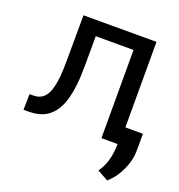

<svg xmlns="http://www.w3.org/2000/svg" viewBox="-129 -636 867 928"><g transform="rotate(20 304.5 -172.5)"><path d="M518.6 -528.3H143.1L142.1 -302.2Q142.1 -277.8 141.4 -256.1Q140.6 -234.4 139.2 -215.3Q136.7 -191.4 132.8 -171.6Q128.9 -151.9 123.5 -136.7Q112.8 -108.9 94.5 -95Q76.2 -81.1 48.3 -81.1L28.3 -80.6L26.9 0H53.2Q105 0 139.6 -20.3Q174.3 -40.5 194.8 -79.1Q207.5 -103 215.8 -134.3Q224.1 -165.5 228 -202.6Q230.5 -225.1 231.7 -250.2Q232.9 -275.4 232.9 -302.2L233.4 -453.6H427.7V0H518.6ZM608.9 -2.4V-88.4H510.7V-1Q510.7 40.5 501 79.1Q491.2 117.7 467.8 151.9L523.9 182.6Q563 147.9 585.9 97.2Q608.9 46.4 608.9 -2.4Z"/></g></svg>

Font: Roboto Mono
Style: Regular
Weight: 400
Monospace: yes
Designer: Google
Version: Version 3.000